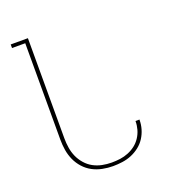

<svg xmlns="http://www.w3.org/2000/svg" viewBox="-135 -841 869 955"><g transform="rotate(-20 300.0 -363.5)"><path d="M301 8Q274 8 246 2.5Q218 -3 193.5 -16Q169 -29 150 -50Q131 -71 119.5 -96.5Q108 -122 103.5 -149.5Q99 -177 99 -205V-716H29V-735H120V-205Q120 -180 124 -154.5Q128 -129 138 -106.5Q148 -84 165 -64.5Q182 -45 204 -33Q226 -21 251 -16Q276 -11 301 -11Q324 -11 346 -14Q368 -17 389 -25.5Q410 -34 427.5 -47.5Q445 -61 457.5 -80Q470 -99 476 -120.5Q482 -142 482 -164V-165H503V-164Q503 -139 496 -115Q489 -91 475.5 -70Q462 -49 442 -33.5Q422 -18 399 -8.5Q376 1 351 4.5Q326 8 301 8Z"/></g></svg>

Font: Iosevka Thin Extended
Style: Regular
Weight: 100
Width: 7
Monospace: yes
Designer: Belleve Invis
Foundry: Belleve Invis
Version: Version 32.5.0; ttfautohint (v1.8.4)